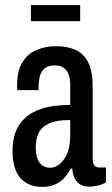

<svg xmlns="http://www.w3.org/2000/svg" viewBox="-20 -720 438 752"><path d="M145 12Q118 12 96 3Q74 -6 59 -23.5Q44 -41 36.5 -68Q29 -95 29 -130Q29 -168 40 -200Q51 -232 76.5 -256.5Q102 -281 146 -295Q190 -309 255 -309V-385Q255 -411 249 -428Q243 -445 229.5 -454.5Q216 -464 195 -464Q168 -464 154 -451.5Q140 -439 135.5 -419Q131 -399 131 -375V-367H48Q47 -371 47 -376Q47 -381 47 -386Q47 -442 67.5 -475.5Q88 -509 122.5 -524Q157 -539 200 -539Q243 -539 275 -525Q307 -511 325 -476.5Q343 -442 343 -379V-98Q343 -81 349.5 -72.5Q356 -64 368 -64H395V-5Q382 2 364.5 6.5Q347 11 329 11Q307 11 292.5 1.5Q278 -8 271 -24.5Q264 -41 263 -60H257Q247 -40 232 -23.5Q217 -7 195.5 2.5Q174 12 145 12ZM177 -63Q191 -63 204.5 -71Q218 -79 230 -95Q242 -111 248.5 -135Q255 -159 255 -190V-250Q199 -250 170 -235.5Q141 -221 130.5 -197Q120 -173 120 -144Q120 -117 126.5 -99Q133 -81 145.5 -72Q158 -63 177 -63ZM101 -637V-700H294V-637Z"/></svg>

Font: Archivo ExtraCondensed Medium
Style: Regular
Weight: 500
Width: 2
Designer: Hector Gatti
Foundry: Omnibus-Type
Version: Version 2.001